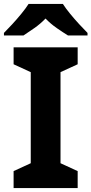

<svg xmlns="http://www.w3.org/2000/svg" viewBox="-37 -954 464 974"><path d="M357 0H32V-86L119 -126V-588L32 -628V-714H357V-628L270 -588V-126L357 -86ZM282 -934Q296 -912 318.5 -884.5Q341 -857 365 -831Q389 -805 407 -787V-774H308Q282 -790 251 -811.5Q220 -833 194 -860Q168 -833 138 -812Q108 -791 82 -774H-17V-787Q2 -806 25.5 -831.5Q49 -857 71.5 -884.5Q94 -912 108 -934Z"/></svg>

Font: Noto Sans New Tai Lue
Style: Bold
Weight: 700
Version: Version 2.003